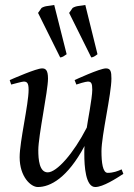

<svg xmlns="http://www.w3.org/2000/svg" viewBox="-20 -732 539 772"><path d="M132 20C182 20 251 -16 320 -145C319 -142 319 -129 319 -112C319 -64 324 20 363 20C394 20 447 -14 476 -33L469 -51C454 -44 435 -37 413 -37C393 -37 388 -79 388 -124C388 -187 428 -354 428 -416C428 -444 425 -457 406 -457C381 -457 280 -410 280 -410L287 -392C291 -394 325 -404 333 -404C347 -404 351 -397 351 -371C351 -338 331 -237 329 -219C275 -114 208 -39 172 -39C138 -39 134 -91 134 -128C134 -186 173 -366 173 -416C173 -451 163 -457 149 -457C126 -457 33 -416 19 -410L25 -392C33 -394 69 -404 75 -404C89 -404 95 -398 95 -371C95 -313 59 -163 59 -100C59 -21 104 20 132 20ZM133 -680 222 -501C232 -502 238 -507 248 -514L198 -712C195 -711 191 -711 186 -710L172 -708C162 -707 153 -704 147 -700ZM258 -680 347 -501C356 -502 363 -507 372 -514L323 -712C320 -711 316 -711 311 -710L296 -708C287 -707 278 -704 272 -700Z"/></svg>

Font: Temporarium
Style: Italic
Weight: 400
Italic angle: -7°
Version: Version 1.1